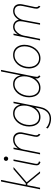

<svg xmlns="http://www.w3.org/2000/svg" viewBox="1328 -2120 1004 3700"><g transform="rotate(-90 1830.0 -270.0)"><path d="M32.2 0 182.6 -752H212.4L117.2 -275.4H154.3L131.8 -263.7L419.4 -511.7H460.9L159.2 -251L158.2 -268.6L377 0H341.8L131.8 -257.8L149.4 -246.1H111.3L62 0Z M557.6 7.8Q521.5 -2.4 507.6 -21.5Q493.7 -40.5 493.7 -64.7Q493.7 -88.9 499 -115.2L578.1 -511.7H607.9L525.4 -96.7Q519.5 -66.9 524.7 -52.5Q529.8 -38.1 542 -31.7Q554.2 -25.4 570.3 -20.5ZM621.6 -614.3Q604 -614.3 591.8 -626.5Q579.6 -638.7 579.6 -656.2Q579.6 -673.8 591.8 -686Q604 -698.2 621.6 -698.2Q639.2 -698.2 651.4 -686Q663.6 -673.8 663.6 -656.2Q663.6 -638.7 651.4 -626.5Q639.2 -614.3 621.6 -614.3Z M1088.4 6.8Q1064.5 -10.3 1054 -28.1Q1043.5 -45.9 1042.7 -66.2Q1042 -86.4 1047.4 -111.3L1094.2 -330.1Q1109.9 -401.9 1081.5 -447Q1053.2 -492.2 992.2 -492.2Q944.8 -492.2 904.3 -469.2Q863.8 -446.3 835.9 -408.2Q808.1 -370.1 799.3 -325.2L734.9 0H705.1L806.6 -511.7H836.4L819.8 -427.7H834L805.7 -404.3Q833.5 -452.6 879.9 -486.1Q926.3 -519.5 994.1 -519.5Q1044.4 -519.5 1077.9 -495.6Q1111.3 -471.7 1124 -429.2Q1136.7 -386.7 1124.5 -331.1L1075.7 -103.5Q1070.3 -77.1 1075.2 -56.6Q1080.1 -36.1 1101.1 -23.4Z M1391.6 211.9Q1354 211.9 1318.4 202.6Q1282.7 193.4 1253.2 178.5Q1223.6 163.6 1204.6 146.5L1216.3 116.2Q1235.4 135.7 1263.7 151.1Q1292 166.5 1325.4 175.5Q1358.9 184.6 1393.1 184.6Q1447.8 184.6 1487.5 161.1Q1527.3 137.7 1553 95.2Q1578.6 52.7 1589.8 -3.9L1607.4 -89.8H1594.7L1615.2 -127L1665 -361.3L1658.2 -385.7H1666.5L1691.4 -511.7H1720.7L1619.1 -2Q1606.4 63.5 1576.2 111.6Q1545.9 159.7 1499.5 185.8Q1453.1 211.9 1391.6 211.9ZM1423.8 7.8Q1363.8 7.8 1323.5 -21Q1283.2 -49.8 1262.7 -99.1Q1242.2 -148.4 1242.2 -209.5Q1242.2 -269 1260.5 -324.5Q1278.8 -379.9 1312.3 -423.8Q1345.7 -467.8 1392.6 -493.7Q1439.5 -519.5 1496.6 -519.5Q1552.2 -519.5 1591.3 -493.9Q1630.4 -468.3 1650.9 -420.9Q1671.4 -373.5 1671.4 -308.1Q1671.4 -249.5 1654.8 -193.1Q1638.2 -136.7 1606.2 -91.3Q1574.2 -45.9 1528.3 -19Q1482.4 7.8 1423.8 7.8ZM1424.3 -19.5Q1475.6 -19.5 1516.6 -44.7Q1557.6 -69.8 1586.4 -112.1Q1615.2 -154.3 1630.6 -205.6Q1646 -256.8 1646 -308.6Q1646 -398.4 1603.5 -445.3Q1561 -492.2 1494.6 -492.2Q1444.3 -492.2 1403.3 -467.5Q1362.3 -442.9 1332.8 -401.6Q1303.2 -360.4 1287.4 -309.6Q1271.5 -258.8 1271.5 -206.5Q1271.5 -125 1311 -72.3Q1350.6 -19.5 1424.3 -19.5Z M2210.9 7.8Q2194.8 -4.9 2183.8 -15.6Q2172.9 -26.4 2169.7 -45.7Q2166.5 -64.9 2173.8 -103.5L2176.8 -92.8H2164.1L2183.6 -127L2227.5 -348.6L2219.7 -378.9H2228.5L2303.2 -752H2333L2206.1 -115.2Q2199.7 -84.5 2199.5 -60.1Q2199.2 -35.6 2227.5 -19.5ZM1987.8 7.8Q1927.2 7.8 1886.5 -21.2Q1845.7 -50.3 1825.4 -99.9Q1805.2 -149.4 1805.2 -210.4Q1805.2 -269.5 1823.2 -325Q1841.3 -380.4 1875 -424.3Q1908.7 -468.3 1955.6 -493.9Q2002.4 -519.5 2059.6 -519.5Q2118.7 -519.5 2157.5 -491.9Q2196.3 -464.4 2215.6 -416.3Q2234.9 -368.2 2234.9 -306.6Q2234.9 -248.5 2218.3 -192.4Q2201.7 -136.2 2169.9 -91.1Q2138.2 -45.9 2092.3 -19Q2046.4 7.8 1987.8 7.8ZM1987.8 -19.5Q2039.1 -19.5 2079.8 -44.4Q2120.6 -69.3 2149.7 -111.1Q2178.7 -152.8 2194.1 -203.6Q2209.5 -254.4 2209.5 -306.2Q2209.5 -388.2 2170.4 -440.2Q2131.3 -492.2 2058.1 -492.2Q2007.8 -492.2 1966.6 -467.5Q1925.3 -442.9 1895.5 -401.4Q1865.7 -359.9 1849.9 -309.3Q1834 -258.8 1834 -206.5Q1834 -125 1874 -72.3Q1914.1 -19.5 1987.8 -19.5Z M2556.2 7.8Q2493.7 7.8 2450 -22.2Q2406.2 -52.2 2383.5 -102.5Q2360.8 -152.8 2360.8 -214.4Q2360.8 -274.4 2379.6 -329.3Q2398.4 -384.3 2433.3 -427Q2468.3 -469.7 2516.1 -494.6Q2564 -519.5 2621.6 -519.5Q2685.1 -519.5 2728.5 -490.2Q2772 -460.9 2794.4 -411.4Q2816.9 -361.8 2816.9 -300.8Q2816.9 -240.7 2797.9 -185.3Q2778.8 -129.9 2744.1 -86.4Q2709.5 -43 2661.6 -17.6Q2613.8 7.8 2556.2 7.8ZM2557.1 -19.5Q2608.4 -19.5 2650.6 -43.2Q2692.9 -66.9 2723.6 -106.9Q2754.4 -147 2771 -197.5Q2787.6 -248 2787.6 -301.3Q2787.6 -355.5 2767.8 -398.7Q2748 -441.9 2710.7 -467Q2673.3 -492.2 2620.1 -492.2Q2568.4 -492.2 2525.9 -468.8Q2483.4 -445.3 2453.1 -405.5Q2422.9 -365.7 2406.5 -315.7Q2390.1 -265.6 2390.1 -211.9Q2390.1 -157.7 2409.7 -114Q2429.2 -70.3 2466.6 -44.9Q2503.9 -19.5 2557.1 -19.5Z M3556.2 6.8Q3532.2 -11.2 3522.2 -29.1Q3512.2 -46.9 3512.2 -66.9Q3512.2 -86.9 3517.1 -111.3L3563 -328.1Q3573.7 -377.9 3568.1 -409.9Q3562.5 -441.9 3546.6 -460Q3530.8 -478 3509.5 -485.1Q3488.3 -492.2 3467.8 -492.2Q3421.4 -492.2 3385 -465.8Q3348.6 -439.5 3325.4 -401.6Q3302.2 -363.8 3295.4 -329.1L3233.9 0H3204.1L3266.6 -334Q3277.8 -393.6 3263.7 -428.2Q3249.5 -462.9 3222.2 -477.5Q3194.8 -492.2 3167 -492.2Q3121.6 -492.2 3085.4 -464.8Q3049.3 -437.5 3025.9 -397Q3002.4 -356.4 2994.1 -316.4L2931.2 0H2901.4L3002.9 -511.7H3032.7L3016.1 -427.7H3023.9L3005.9 -404.3Q3025.9 -452.1 3067.6 -485.8Q3109.4 -519.5 3167 -519.5Q3206.1 -519.5 3235.8 -502Q3265.6 -484.4 3282.5 -456.5Q3299.3 -428.7 3299.8 -397.5L3290 -410.2H3311.5L3296.9 -406.2Q3311.5 -432.1 3334.7 -458.3Q3357.9 -484.4 3391.1 -502Q3424.3 -519.5 3469.7 -519.5Q3511.2 -519.5 3544.7 -500.2Q3578.1 -481 3593 -439.9Q3607.9 -398.9 3594.2 -334L3545.4 -103.5Q3539.6 -75.7 3544.7 -55.4Q3549.8 -35.2 3568.8 -23.4Z"/></g></svg>

Font: Reddit Sans ExtraLight
Style: Italic
Weight: 250
Italic angle: -11.25°
Designer: Stephen Hutchings
Version: Version 1.013